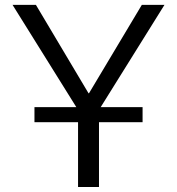

<svg xmlns="http://www.w3.org/2000/svg" viewBox="-20 -750 710 770"><path d="M118.2 -259.8V-320.3H286.1L30.3 -730.5H124L335 -376H336.9L548.8 -730.5H639.6L383.8 -320.3H551.8V-259.8H377V0H293V-259.8Z"/></svg>

Font: Gen Shin Gothic Normal
Style: Regular
Weight: 300
Designer: [Source Han Sans]
Ryoko NISHIZUKA  (kana & ideographs); Paul D. Hunt (Latin, Greek & Cyrillic); Wenlong ZHANG  (bopomofo
Version: Version 1.002.20150607